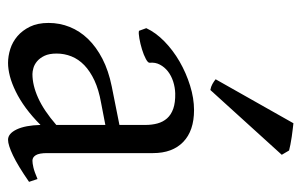

<svg xmlns="http://www.w3.org/2000/svg" viewBox="-162 -606 782 499"><g transform="rotate(90 229.5 -356.0)"><path d="M171.9 -48.8Q201.2 -48.8 234.1 -63.7Q267.1 -78.6 304.2 -110.8V-238.3L246.1 -227.1Q212.9 -221.2 188.7 -210Q164.6 -198.7 148.9 -183.6Q133.3 -168.5 126 -150.1Q118.7 -131.8 118.7 -111.8Q118.7 -92.3 124.5 -80.1Q130.4 -67.9 138.9 -60.8Q147.5 -53.7 156.5 -51.3Q165.5 -48.8 171.9 -48.8ZM452.1 -40Q410.6 -11.2 383.5 1.7Q356.4 14.6 342.8 14.6Q326.7 14.6 315.9 -7.8Q305.2 -30.3 304.2 -69.8Q282.2 -47.9 260.3 -31.7Q238.3 -15.6 217.3 -5.4Q196.3 4.9 177.5 9.8Q158.7 14.6 143.1 14.6Q125.5 14.6 106.9 8.8Q88.4 2.9 73.5 -9.8Q58.6 -22.5 48.8 -42.5Q39.1 -62.5 39.1 -90.8Q39.1 -119.6 49.6 -145.8Q60.1 -171.9 80.8 -193.4Q101.6 -214.8 132.3 -230.7Q163.1 -246.6 204.1 -254.9L304.2 -274.9V-342.8Q304.2 -359.4 300.3 -373.8Q296.4 -388.2 287.1 -398.7Q277.8 -409.2 262 -414.8Q246.1 -420.4 222.2 -419.9Q206.5 -419.4 191.4 -414.6Q176.3 -409.7 165 -400.9Q153.8 -392.1 147.5 -380.1Q141.1 -368.2 142.6 -353.5Q143.1 -349.1 132.6 -343.5Q122.1 -337.9 107.7 -333.5Q93.3 -329.1 79.3 -326.7Q65.4 -324.2 59.6 -325.7L52.7 -344.7Q64 -369.1 86.9 -391.6Q109.9 -414.1 139.4 -431.2Q168.9 -448.2 201.9 -458.5Q234.9 -468.8 265.6 -468.8Q319.3 -468.8 348.4 -440.7Q377.4 -412.6 377.4 -362.3V-86.9Q377.4 -66.4 382.8 -57.6Q388.2 -48.8 397 -48.8Q403.8 -48.8 414.6 -51.3Q425.3 -53.7 444.8 -62L452.1 -40ZM213.4 -511.2Q204.6 -512.7 197.8 -516.6Q190.9 -520.5 185.5 -524.9L299.8 -727.1Q305.7 -726.6 315.2 -725.3Q324.7 -724.1 335.2 -722.7Q345.7 -721.2 355.5 -719.2Q365.2 -717.3 370.6 -715.8L381.8 -696.8Z"/></g></svg>

Font: Gentium
Style: Regular
Weight: 400
Designer: J. Victor Gaultney
Version: Version 1.03; 2011; OFL 1.1 release